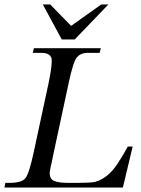

<svg xmlns="http://www.w3.org/2000/svg" viewBox="-37 -841 633 861"><path d="M417 -821H449L298 -664H240L155 -821H188L282 -725ZM514 0H-17L-13 -21H5Q61 -21 77 -42Q94 -63 115 -162L181 -469Q195 -537 195 -566Q195 -578 193 -583Q186 -599 164 -603Q160 -604 125 -604H110L115 -625H415L410 -604H356Q347 -604 342 -603Q320 -599 307 -583Q291 -563 271 -469L201 -143Q195 -111 190 -92Q187 -75 186 -68Q186 -65 186 -62Q186 -51 191 -42Q202 -21 269 -21H316Q364 -21 388 -25Q423 -34 454 -63Q485 -91 533 -178L536 -184H558Z"/></svg>

Font: New Athena Unicode
Style: Italic
Weight: 400
Designer: J. Rusten 1997; rev. by R. Hancock 2001, 2002, rev. by D. Mastronarde 2002-2019
Foundry: Society for Classical Studies (formerly American Philological Association)
Version: Version 5.008